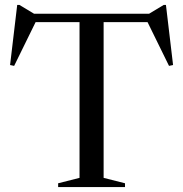

<svg xmlns="http://www.w3.org/2000/svg" viewBox="-20 -761 745 781"><path d="M303.5 -686.5H401.5V-37.5L488.5 -15.5V0H216.5V-15.5L303.5 -37.5ZM629.5 -671H75.5L129.5 -680.5L37.5 -493L21 -496.5L50 -741H59L132 -697L87 -705H618L573 -697L646 -741H655L684 -496.5L667.5 -493L575.5 -680.5Z"/></svg>

Font: Newsreader 60pt
Style: Regular
Weight: 400
Designer: Hugues Gentile
Foundry: Production Type
Version: Version 1.003